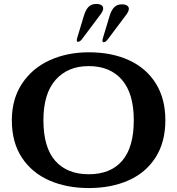

<svg xmlns="http://www.w3.org/2000/svg" viewBox="-20 -943 898 973"><path d="M40 -334Q40 -441 91.5 -519Q143 -597 231.5 -637.5Q320 -678 430 -678Q547 -678 634.5 -637.5Q722 -597 770 -519.5Q818 -442 818 -334Q818 -222 768 -144.5Q718 -67 630.5 -28.5Q543 10 430 10Q318 10 230 -28.5Q142 -67 91 -144Q40 -221 40 -334ZM430 -60Q540 -60 599 -128Q658 -196 658 -334Q658 -469 598 -538.5Q538 -608 430 -608Q323 -608 261.5 -538Q200 -468 200 -334Q200 -196 260 -128Q320 -60 430 -60ZM499 -738 501 -748 535 -861Q545 -893 559.5 -907Q574 -921 598 -921Q614 -921 623.5 -915Q633 -909 633 -898Q633 -887 621 -870L528 -746Q516 -729 505 -729Q499 -729 499 -738ZM369 -740 371 -750 405 -863Q415 -895 429.5 -909Q444 -923 468 -923Q484 -923 493.5 -917Q503 -911 503 -900Q503 -889 491 -872L398 -748Q386 -731 375 -731Q369 -731 369 -740Z"/></svg>

Font: Raigarh
Style: Bold
Weight: 700
Designer: jaikishan Patel
Foundry: MagicType
Version: Version 1.000